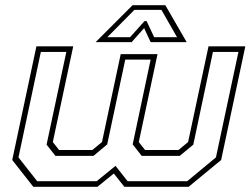

<svg xmlns="http://www.w3.org/2000/svg" viewBox="-20 -718 968 738"><path d="M120 -540H261.5L183 -172L207 -141.5H335L372 -172L444 -510H585.5L513.5 -172L537.5 -141.5H666L703 -172L781.5 -540H923L830 -103L705 0H458L417.5 -51L354.5 0H108L27 -103ZM137 -518.5 51 -113 123 -21.5H351.5L424 -80.5L470.5 -21.5H699.5L810 -113L896.5 -518.5H798.5L723 -162L671 -119H524.5L490 -163L559 -489H461.5L392 -163L339.5 -119H193L159 -162L235 -518.5ZM489.5 -698H615.5L697.5 -556H559L534 -610L486 -556H347.5ZM496.5 -680 392.5 -575H480L535.5 -637H543.5L572.5 -575H660.5L600.5 -680Z"/></svg>

Font: Tourney Expanded ExtraLight
Style: Italic
Weight: 200
Width: 7
Italic angle: -12°
Designer: Tyler Finck
Foundry: Etcetera Type Co
Version: Version 1.010; ttfautohint (v1.8.3)